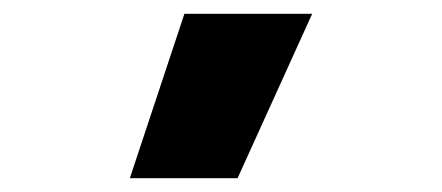

<svg xmlns="http://www.w3.org/2000/svg" viewBox="-20 -758 640 278"><path d="M324 -500H168L247 -738H432Z"/></svg>

Font: Geist Mono ExtraBold
Style: Regular
Weight: 800
Monospace: yes
Designer: Basement.studio, Andrés Briganti, Mateo Zaragoza
Foundry: Basement.studio, Vercel, Andrés Briganti, Guido Ferreyra, Mateo Zaragoza
Version: Version 1.500; ttfautohint (v1.8.4.7-5d5b)